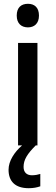

<svg xmlns="http://www.w3.org/2000/svg" viewBox="-20 -765 292 1010"><path d="M127 -745C92 -745 68 -726 68 -683C68 -641 93 -621 127 -621C160 -621 185 -641 185 -683C185 -726 161 -745 127 -745ZM104 113C104 75 124 44 168 0H177V-539H75V0H96C55 36 25 82 25 128C25 189 60 225 131 225C156 225 175 221 192 215V150C182 153 167 157 148 157C121 157 104 142 104 113Z"/></svg>

Font: Noto Sans Lao SemiCondensed Medium
Style: Regular
Weight: 500
Width: 4
Designer: Monotype Design Team
Foundry: Monotype Imaging Inc.
Version: Version 2.003